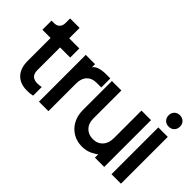

<svg xmlns="http://www.w3.org/2000/svg" viewBox="-91 -1175 1621 1621"><g transform="rotate(45 719.5 -364.5)"><path d="M102 -166V-440H4V-549H34Q66 -549 84 -567.5Q102 -586 102 -619V-673H215V-549H336V-440H215V-169Q215 -89 295 -89Q313 -89 342 -94V9Q312 16 276 16Q193 16 147.5 -31.5Q102 -79 102 -166Z M413 -549H524V-511Q550 -555 657 -555H700V-447H643Q589 -447 557.5 -414Q526 -381 526 -321V10H413Z M725 -202V-549H838V-212Q838 -156 871 -122Q904 -88 958 -88Q1012 -88 1045 -123.5Q1078 -159 1078 -220V-549H1192V10H1081V-31Q1074 -20 1031.5 1Q989 22 937 22Q876 22 828 -6.5Q780 -35 752.5 -85.5Q725 -136 725 -202Z M1279 -549H1392V10H1279ZM1336 -751Q1366 -751 1385 -732Q1404 -713 1404 -683Q1404 -653 1385 -634Q1366 -615 1336 -615Q1306 -615 1287 -634Q1268 -653 1268 -683Q1268 -713 1287 -732Q1306 -751 1336 -751Z"/></g></svg>

Font: BLUETTI 2.0 Medium
Style: Italic
Weight: 500
Designer: Stijn de Vries
Foundry: tokotype
Version: Version 2.005;October 31, 2023;FontCreator 14.0.0.2814 64-bi